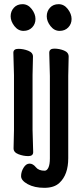

<svg xmlns="http://www.w3.org/2000/svg" viewBox="-20 -728 390 920"><path d="M150 -637Q150 -613 134 -596.5Q118 -580 92.5 -580Q67 -580 49 -603Q31 -626 31 -650Q31 -674 46.5 -691Q62 -708 88 -708Q114 -708 132 -684.5Q150 -661 150 -637ZM45 -17 47 -105V-368L44 -475Q44 -494 68 -494Q92 -494 115 -485Q138 -476 138 -457L136 -368V-105L139 1Q139 20 115.5 20Q92 20 68.5 11Q45 2 45 -17ZM323 -637Q323 -613 307 -596.5Q291 -580 265.5 -580Q240 -580 222 -603Q204 -626 204 -650Q204 -674 219.5 -691Q235 -708 261 -708Q287 -708 305 -684.5Q323 -661 323 -637ZM309 -457 307 -364V30Q307 109 265 148Q240 172 192.5 172Q145 172 113 154.5Q81 137 81 116Q81 95 93 75.5Q105 56 121.5 56Q138 56 151.5 73Q165 90 194 90Q205 90 212 75Q219 60 219 31V-364L216 -475Q216 -495 240 -495Q264 -495 286.5 -486Q309 -477 309 -457Z"/></svg>

Font: LXGW ZhenKai
Style: Regular
Weight: 400
Designer: LXGW / Fontworks Inc.
Foundry: LXGW / Fontworks Inc.
Version: Version 0.800;June 8, 2025